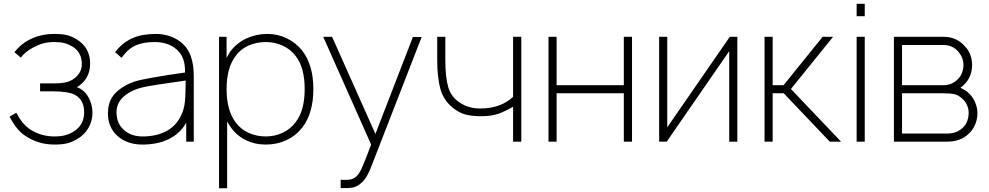

<svg xmlns="http://www.w3.org/2000/svg" viewBox="-20 -760 5305 1030"><path d="M137.5 -547Q197 -578 272 -578Q291.5 -578 307.5 -576.5Q323.5 -575 337.8 -571.8Q352 -568.5 365 -562.8Q378 -557 391.5 -549Q463.5 -504 463.5 -420Q463.5 -334.5 392.5 -292.5Q433.5 -277 454.5 -238Q476 -199.5 476 -155Q476 -111 454.2 -73.5Q432.5 -36 393.5 -13.5Q378 -5 364 1Q350 7 337.5 9.5Q312.5 15.5 272 15.5Q185 15.5 115.5 -31.5Q68.5 -61.5 31.5 -134.5L67.5 -155Q99.5 -94 140.5 -66.5Q199.5 -28 272 -28Q305 -28 329 -34.2Q353 -40.5 376 -55Q431.5 -90 431.5 -157.5Q431.5 -224 382.5 -251Q365.5 -260.5 334.5 -265.2Q303.5 -270 267.5 -270H195V-312.5H267.5Q302 -312.5 325.5 -316.8Q349 -321 368.5 -332.5Q389.5 -345 404.2 -366Q419 -387 419 -415.5Q419 -479.5 368.5 -510.5Q347.5 -523 325.5 -528.8Q303.5 -534.5 272 -534.5Q237.5 -534.5 211.5 -527.2Q185.5 -520 157.5 -505Q116 -483 91.5 -451L57.5 -480Q90 -522.5 137.5 -547Z M979 0V-102Q962.5 -72 938.2 -49.8Q914 -27.5 884 -13Q854 1.5 818.5 8.5Q783 15.5 743.5 15.5Q663 15.5 611 -30Q559 -76 559 -152Q559 -204 582.5 -240Q606 -276 658 -304Q693 -322.5 740.5 -332.5Q764.5 -337.5 799.2 -343.8Q834 -350 881 -357.5L972.5 -371Q975 -453 929 -493.5Q883.5 -534.5 809 -534.5Q752.5 -534.5 711.5 -518Q671 -502.5 632 -450L597.5 -480Q618 -507 641.8 -525.8Q665.5 -544.5 692.8 -556.2Q720 -568 751.2 -573Q782.5 -578 817.5 -578Q857 -578 893.5 -565Q930 -552 956 -529Q1019.5 -476 1019.5 -352V0ZM976 -328Q782.5 -300.5 755 -293.5Q689 -280 646.5 -244.5Q605 -209 605 -157.5Q605 -98.5 644 -63.5Q683.5 -28 744.5 -28Q818 -28 871 -55.8Q924 -83.5 951 -139.5Q968 -174.5 971.5 -211.5Q976 -249 976 -328Z M1661 -282.5Q1661 -153.5 1602 -76Q1566 -31 1516 -7.8Q1466 15.5 1406 15.5Q1346 15.5 1296.8 -9.2Q1247.5 -34 1215.5 -81Q1212 -85 1208 -92Q1204 -99 1198.5 -108.5V250H1155V-562.5H1195.5V-449Q1206.5 -471 1215.5 -483.5Q1232 -506 1253.8 -523.8Q1275.5 -541.5 1301.2 -553.5Q1327 -565.5 1355.8 -571.8Q1384.5 -578 1414.5 -578Q1470.5 -578 1519.5 -554Q1568.5 -530 1602 -487.5Q1661 -410.5 1661 -282.5ZM1614.5 -282.5Q1614.5 -398 1565.5 -460.5Q1538.5 -496 1496.2 -515.2Q1454 -534.5 1406 -534.5Q1381.5 -534.5 1358 -529.8Q1334.5 -525 1313.5 -515.8Q1292.5 -506.5 1275 -492.5Q1257.5 -478.5 1244.5 -460.5Q1195.5 -395.5 1195.5 -282.5Q1195.5 -168 1244.5 -103Q1271.5 -66.5 1314 -47.2Q1356.5 -28 1406 -28Q1454 -28 1496.2 -47.8Q1538.5 -67.5 1565.5 -104Q1614.5 -166.5 1614.5 -282.5Z M2242 -561.5 1974 128Q1958.5 169 1942.5 193.2Q1926.5 217.5 1905.5 231.5Q1887.5 244 1867.5 247Q1850 250 1807.5 249V204Q1813 204.5 1819.5 204.8Q1826 205 1834.5 205Q1852.5 205 1864 202Q1875.5 199 1888 189.5Q1905.5 175.5 1919 146Q1926 131.5 1939 99Q1952 66.5 1971 15.5L1714 -562.5H1761.5L1994 -41.5L2195 -561.5Z M2776.5 -562.5V0H2732.5V-187.5Q2710 -174.5 2690 -165Q2670 -155.5 2651.5 -149Q2615.5 -136.5 2558.5 -136.5Q2518 -136.5 2485 -143.8Q2452 -151 2423.5 -171Q2364 -212.5 2344.5 -276Q2325.5 -340.5 2325.5 -436.5V-562.5H2369V-436.5Q2369 -347 2384.5 -293Q2400 -238.5 2449.5 -207.5Q2495.5 -178 2556.5 -178Q2665.5 -178 2732.5 -240.5V-562.5Z M3370.5 -562.5V0H3326.5V-259.5H2966V0H2922.5V-562.5H2966V-303H3326.5V-562.5Z M3935.5 0H3892V-485.5L3556.5 0H3516V-562.5H3559.5V-77L3895 -562.5H3935.5Z M4125 0H4081.5V-562.5H4125V-303H4183.5L4393 -562.5H4449L4223 -282.5L4492 0H4431.5L4184.5 -259.5H4125Z M4619 -739.5V-673H4575.5V-739.5ZM4619 -562.5V0H4575.5V-562.5Z M5042 -562.5Q5111.5 -562.5 5154.5 -513.5Q5174.5 -494 5184.8 -467Q5195 -440 5195 -411.5Q5195 -382.5 5184.8 -355.2Q5174.5 -328 5154.5 -308.5Q5149.5 -303 5144.2 -298.2Q5139 -293.5 5132.5 -289.5Q5161.5 -275 5173.5 -263.5Q5196.5 -244 5210 -213.8Q5223.5 -183.5 5223.5 -152Q5223.5 -120 5210.5 -90.2Q5197.5 -60.5 5173.5 -39.5Q5131 0 5058.5 0H4775.5V-562.5ZM4819 -303H5042Q5089 -303 5121.5 -338.5Q5135 -353 5141.8 -372.2Q5148.5 -391.5 5148.5 -411.5Q5148.5 -450 5121.5 -482.5Q5090 -518.5 5042 -518.5H4819ZM4819 -43.5H5058.5Q5086 -43.5 5105.8 -50.5Q5125.5 -57.5 5143 -73Q5160 -88.5 5168.2 -109.8Q5176.5 -131 5176.5 -155Q5176.5 -176 5167.8 -195.8Q5159 -215.5 5143 -230Q5121.5 -250 5100.5 -254.5Q5080.5 -259.5 5042 -259.5H4819Z"/></svg>

Font: Russisch Sans ExtraLight
Style: Regular
Weight: 200
Width: 4
Designer: Michael Sharanda (font) & Cristiano Sobral (main changes)
Foundry: Michael Sharanda
Version: Version 2.00;September 8, 2020;FontCreator 13.0.0.2681 64-bi